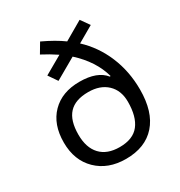

<svg xmlns="http://www.w3.org/2000/svg" viewBox="-181 -892 966 1028"><g transform="rotate(-30 302.5 -377.5)"><path d="M550.8 -274.9Q550.8 -137.2 485.8 -63.7Q420.9 9.8 300.8 9.8Q190.9 9.8 123 -56.4Q55.2 -122.6 55.2 -232.9Q55.2 -344.7 118.4 -408.9Q181.6 -473.1 290 -473.1Q399.9 -473.1 445.8 -415L450.2 -417Q421.4 -521.5 326.2 -607.9L195.8 -533.2L158.2 -587.9L270 -651.9Q228 -680.2 180.2 -705.1L215.8 -765.1Q292 -729.5 341.8 -692.9L457 -759.8L495.1 -706.1L396 -648.9Q469.7 -580.6 510.3 -484.1Q550.8 -387.7 550.8 -274.9ZM461.9 -251Q461.9 -320.8 419.2 -361.3Q376.5 -401.9 303.2 -401.9Q222.2 -401.9 183.1 -359.6Q144 -317.4 144 -230Q144 -149.4 185.1 -105.7Q226.1 -62 303.2 -62Q385.7 -62 423.8 -110.4Q461.9 -158.7 461.9 -251Z"/></g></svg>

Font: Noto Sans Southeast Asian
Style: Regular
Weight: 400
Designer: Monotype Design Team
Foundry: Monotype Imaging Inc.
Version: Version 1.06 uh; ttfautohint (v1.4.1)